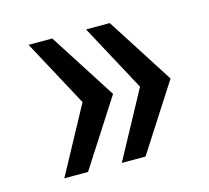

<svg xmlns="http://www.w3.org/2000/svg" viewBox="-69 -590 623 571"><g transform="rotate(-15 242.0 -304.5)"><path d="M174 -304 63 -99H136L268 -304L136 -510H63ZM351 -304 240 -99H313L445 -304L313 -510H240Z"/></g></svg>

Font: Saira UNSAM Medium
Style: Regular
Weight: 500
Designer: Hector Gatti with collaboration of the Omnibus-Type team
Foundry: Omnibus-Type
Version: Version 0.072;PS 000.072;hotconv 1.0.88;makeotf.lib2.5.64775